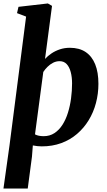

<svg xmlns="http://www.w3.org/2000/svg" viewBox="-32 -837 620 1111"><path d="M-12 254 23 4.5 119 -741 66.5 -761 75 -797.5 245 -817 269 -803 228.5 -496Q244 -513 265.8 -527.8Q287.5 -542.5 314.5 -551.5Q341.5 -560.5 372 -560.5Q427 -560.5 463.5 -536Q500 -511.5 518.8 -465Q537.5 -418.5 537.5 -352Q537.5 -294.5 523.2 -240.8Q509 -187 481.2 -141.5Q453.5 -96 413.5 -61.8Q373.5 -27.5 322.2 -8.8Q271 10 209.5 10Q197 10 183.8 8.5Q170.5 7 158 4.5L153 69L128.5 254ZM220.5 -49Q256 -49 283 -66.8Q310 -84.5 329.5 -115Q349 -145.5 361.2 -185Q373.5 -224.5 379.2 -268Q385 -311.5 385 -354.5Q385 -391 377.2 -420.2Q369.5 -449.5 353.8 -466.2Q338 -483 313 -483Q293 -483 275 -473.8Q257 -464.5 242.8 -450.2Q228.5 -436 218.5 -420.5L170.5 -59.5Q180.5 -54 193.2 -51.5Q206 -49 220.5 -49Z"/></svg>

Font: Merriweather 36pt ExtraBold
Style: Italic
Weight: 800
Italic angle: -7.8°
Version: Version 2.101